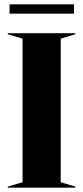

<svg xmlns="http://www.w3.org/2000/svg" viewBox="-20 -865 383 885"><path d="M16 -5 84 -25V-687L16 -707V-712H327V-707L260 -687V-25L327 -5V0H16ZM24 -845H321V-802H24Z"/></svg>

Font: Nyght Serif Bold
Style: Regular
Weight: 700
Designer: Maksym Kobuzan
Version: Version 0.410